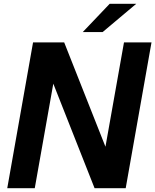

<svg xmlns="http://www.w3.org/2000/svg" viewBox="-20 -985 813 1005"><path d="M162 0H18L153 -763H316L532 -217L629 -763H773L638 0H475L259 -547ZM517 -817H413L554 -965H693Z"/></svg>

Font: Open Sauce One
Style: Bold Italic
Weight: 700
Italic angle: -10°
Designer: Alfredo Marco Pradil
Foundry: Creative Sauce Fz LLC
Version: Version 1.477